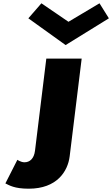

<svg xmlns="http://www.w3.org/2000/svg" viewBox="-20 -868 679 1163"><path d="M230.8 -848 151.7 -757 377.4 -595 639.5 -757 582.7 -848 394.7 -736ZM260.5 -513H474.7L402 79C390.8 170 324.7 275 154.1 275C65.7 275 36.3 254 12.6 243L85.2 100C85.2 100 106.3 115 128.3 115C160.4 115 186.1 93 192 45Z"/></svg>

Font: Hussar
Style: BdSuprExtOblOne
Weight: 700
Foundry: Cannot Into Space Fonts
Version: Version 2.00